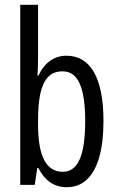

<svg xmlns="http://www.w3.org/2000/svg" viewBox="-20 -780 498 810"><path d="M140.6 -759.8V-536.1Q140.6 -520.5 139.9 -501.2Q139.2 -481.9 138.2 -460.4H141.6Q161.6 -502.4 191.7 -523.7Q221.7 -544.9 260.3 -544.9Q336.9 -544.9 376.7 -474.9Q416.5 -404.8 416.5 -269Q416.5 -179.2 398.7 -116.9Q380.9 -54.7 346.4 -22.5Q312 9.8 262.2 9.8Q222.7 9.8 192.9 -10Q163.1 -29.8 141.6 -71.3H137.2L126.5 0H65.4V-759.8ZM244.1 -479Q203.1 -479 180.7 -452.9Q158.2 -426.8 149.4 -381.3Q140.6 -335.9 140.6 -277.8V-254.9Q140.6 -153.3 166.7 -104.2Q192.9 -55.2 244.6 -55.2Q292.5 -55.2 315.9 -107.4Q339.4 -159.7 339.4 -270Q339.4 -373.5 316.7 -426.3Q293.9 -479 244.1 -479Z"/></svg>

Font: Open Sans Condensed
Style: Regular
Weight: 400
Width: 3
Designer: Monotype Design Team
Foundry: Monotype Imaging Inc.
Version: Version 3.000